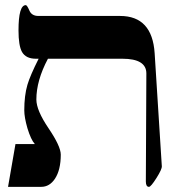

<svg xmlns="http://www.w3.org/2000/svg" viewBox="-20 -725 698 745"><path d="M607.9 -80.1Q608.9 -68.8 587.2 -34.4Q565.4 0 558.1 0Q545.9 0 545.9 -21Q545.9 -28.8 546.9 -229.5Q547.9 -430.2 547.9 -439.9Q547.9 -497.1 455.1 -497.1H166Q121.1 -412.6 121.1 -338.9Q121.1 -296.9 168.5 -227.1Q215.8 -157.2 215.8 -125Q215.8 -65.9 193.4 -31.7Q172.4 0 140.1 0H11.2L40 -166H115.2Q100.1 -182.6 86.4 -227.5Q74.2 -270 74.2 -296.9Q74.2 -354.5 86.4 -396Q96.7 -431.2 129.9 -497.1H119.1Q80.6 -497.1 65.4 -523.4Q51.8 -547.9 51.8 -606.9Q51.8 -705.1 80.1 -705.1Q85 -705.1 94 -684.1Q103 -663.1 128.9 -663.1H445.8Q570.8 -663.1 580.1 -518.1Z"/></svg>

Font: Ezra SIL
Style: Regular
Weight: 400
Designer: Development by SIL's NRSI team. OpenType tables by Ralph Hancock ( hancock@dircon.co.uk )
Foundry: SIL International, Version 2.51: 2007
Version: Version 2.51, 2007